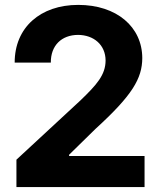

<svg xmlns="http://www.w3.org/2000/svg" viewBox="-20 -757 645 777"><path d="M46.5 0H565V-125.7H259.6V-130.7L366.1 -235.1C515.3 -371.1 555.4 -439.3 555.8 -522C555.4 -648.1 452.4 -737.2 296.5 -737.2C143.8 -737.2 39.1 -646 39.4 -503.6H185.7C185 -572.8 229 -615.4 295.8 -615.8C359.4 -615.4 407 -575.6 407.3 -512.1C407 -453.8 371.4 -414.1 305.8 -350.9L46.5 -110.8Z"/></svg>

Font: RED Number
Style: Bold
Weight: 700
Designer: RED UED
Foundry: rsms
Version: Version 1.003;FEAKit 1.0